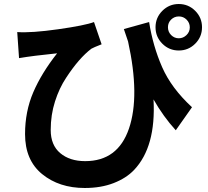

<svg xmlns="http://www.w3.org/2000/svg" viewBox="-20 -859 1040 958"><path d="M265 -593Q146 -581 75 -569L66 -699Q136 -694 270 -713Q404 -732 449 -749L487 -638Q446 -622 436 -616Q374 -569 310 -471Q276 -420 254.5 -353Q233 -286 233 -210.5Q233 -135 280.5 -95Q328 -55 405 -55Q568 -55 623.5 -217.5Q679 -380 619 -652Q612 -672 598 -714L724 -749Q743 -629 789 -524Q835 -419 938 -324L857 -209Q795 -277 746 -363Q759 -127 649 -11Q610 30 547 54.5Q484 79 403 79Q275 79 190 9.5Q105 -60 105 -190Q105 -303 146 -398.5Q187 -494 265 -593ZM834 -761.5Q818 -746 818 -723Q818 -700 834 -684Q850 -668 872 -668Q894 -668 910.5 -684Q927 -700 927 -722.5Q927 -745 911 -761Q895 -777 872.5 -777Q850 -777 834 -761.5ZM790 -641Q756 -675 756 -723Q756 -771 790 -805Q824 -839 872 -839Q920 -839 954 -805Q988 -771 988 -723Q988 -675 954 -641Q920 -607 872 -607Q824 -607 790 -641Z"/></svg>

Font: Swei Fan Sans CJK TC
Style: Bold
Weight: 700
Version: Version 2.130